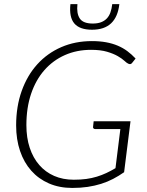

<svg xmlns="http://www.w3.org/2000/svg" viewBox="-20 -918 724 946"><path d="M343.5 -32.5Q377 -32.5 404.8 -36.2Q432.5 -40 457 -47.5Q481.5 -55 504 -65.5Q526.5 -76 549 -89.5L573 -282H449.5Q444 -282 440.8 -285.2Q437.5 -288.5 438.5 -293L441.5 -320.5H623L591.5 -69.5Q565 -51 537.2 -36.5Q509.5 -22 478.2 -12.2Q447 -2.5 412 2.8Q377 8 336 8Q272.5 8 221.2 -14.2Q170 -36.5 134 -77Q98 -117.5 78.8 -174.2Q59.5 -231 59.5 -300Q59.5 -393.5 87 -470.2Q114.5 -547 164 -601.5Q213.5 -656 282 -685.8Q350.5 -715.5 432.5 -715.5Q471 -715.5 502.5 -709.8Q534 -704 560 -693Q586 -682 607.5 -666Q629 -650 648 -629.5L632.5 -610Q624.5 -597.5 611.5 -604.5Q604.5 -607.5 592.8 -618.5Q581 -629.5 560.2 -641.5Q539.5 -653.5 507.5 -663Q475.5 -672.5 428.5 -672.5Q358 -672.5 299.5 -646.5Q241 -620.5 198.8 -572.5Q156.5 -524.5 133.2 -455.8Q110 -387 110 -301.5Q110 -239.5 126.5 -189.8Q143 -140 173.5 -105Q204 -70 247 -51.2Q290 -32.5 343.5 -32.5ZM433.5 -771.5Q372.5 -771.5 346.2 -802.5Q320 -833.5 327 -897.5H361.5Q356.5 -852 373 -827Q389.5 -802 437 -802Q461 -802 478 -808.5Q495 -815 506.5 -827.2Q518 -839.5 524.2 -857.2Q530.5 -875 533 -897.5H568Q561 -835 527.5 -803.2Q494 -771.5 433.5 -771.5Z"/></svg>

Font: Lato Light
Style: Italic
Weight: 300
Italic angle: -7°
Designer: Lukasz Dziedzic
Foundry: tyPoland Lukasz Dziedzic
Version: Version 2.007; 2014-02-27